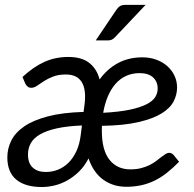

<svg xmlns="http://www.w3.org/2000/svg" viewBox="-20 -744 782 772"><path d="M9.5 0ZM552.5 -513.5Q582.5 -513.5 608 -504.2Q633.5 -495 652.2 -478.5Q671 -462 681.5 -439.8Q692 -417.5 692 -392Q692 -363.5 678.2 -336.5Q664.5 -309.5 630.2 -288.2Q596 -267 537.5 -253.2Q479 -239.5 390 -238Q389.5 -233 389.5 -228Q389.5 -223 389.5 -218Q389.5 -140.5 420 -101.8Q450.5 -63 504.5 -63Q528.5 -63 547.5 -68Q566.5 -73 581.2 -80.2Q596 -87.5 607.2 -96.2Q618.5 -105 628 -112.2Q637.5 -119.5 645.2 -124.5Q653 -129.5 661 -129.5Q666 -129.5 670 -127.2Q674 -125 678 -121L700 -93.5Q674.5 -67.5 650.2 -48.5Q626 -29.5 600.5 -17.2Q575 -5 547.2 1Q519.5 7 487.5 7Q435 7 395.2 -21.5Q355.5 -50 336 -107Q320 -76 297.8 -54.2Q275.5 -32.5 250.5 -18.5Q225.5 -4.5 199 1.8Q172.5 8 148 8Q81.5 8 45.5 -21.8Q9.5 -51.5 9.5 -111.5Q9.5 -147 25.5 -179Q41.5 -211 77.5 -235.8Q113.5 -260.5 172 -276Q230.5 -291.5 316 -294L320 -324Q327.5 -384 308.5 -414.2Q289.5 -444.5 245 -444.5Q215 -444.5 193.8 -436.2Q172.5 -428 156.8 -417.8Q141 -407.5 129 -399.2Q117 -391 106 -391Q97 -391 91.5 -395.5Q86 -400 82 -407L70.5 -434.5Q114 -475 158.2 -495Q202.5 -515 254.5 -515Q308.5 -515 339 -491Q369.5 -467 380.5 -424.5Q410.5 -466.5 453.8 -490Q497 -513.5 552.5 -513.5ZM309.5 -239.5Q249.5 -237 208 -227.8Q166.5 -218.5 140.8 -203.5Q115 -188.5 103.8 -168.2Q92.5 -148 92.5 -123Q92.5 -87 112 -69.8Q131.5 -52.5 164 -52.5Q190 -52.5 213.2 -61.8Q236.5 -71 255.2 -89.5Q274 -108 287 -135.8Q300 -163.5 304.5 -200.5ZM541.5 -450Q511.5 -450 487 -438.8Q462.5 -427.5 444.2 -406.5Q426 -385.5 413.5 -356Q401 -326.5 395 -290.5Q460 -294 502.2 -303Q544.5 -312 569.2 -324.8Q594 -337.5 604 -353.5Q614 -369.5 614 -387.5Q614 -416 595.2 -433Q576.5 -450 541.5 -450ZM565.5 -724.5 443.5 -595.5Q436.5 -588 430 -584.8Q423.5 -581.5 414 -581.5H365L446.5 -702.5Q454 -714 462.2 -719.2Q470.5 -724.5 485.5 -724.5Z"/></svg>

Font: Lato
Style: Italic
Weight: 400
Italic angle: -7°
Designer: Lukasz Dziedzic
Foundry: tyPoland Lukasz Dziedzic
Version: Version 2.007; 2014-02-27